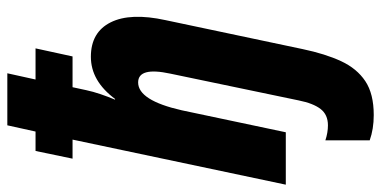

<svg xmlns="http://www.w3.org/2000/svg" viewBox="-288 -522 1040 524"><g transform="rotate(-90 232.0 -260.0)"><path d="M180 240Q142 240 111 229V108Q132 115 152 115Q181 115 196.5 95Q212 75 220 35L293 -315Q312 -403 269 -403Q220 -403 193 -284L133 0H-10L113 -582H61L82 -683H135L152 -760H294L277 -683H362L340 -582H256L248 -545Q244 -526 237 -505.5Q230 -485 222 -466H224Q273 -532 339 -532Q406 -532 433 -478Q460 -424 439 -328L360 46Q347 108 327 151Q307 194 272.5 217Q238 240 180 240Z"/></g></svg>

Font: Noto Sans ExtraCondensed ExtraBold
Style: Italic
Weight: 800
Width: 2
Italic angle: -12°
Designer: Monotype Design Team
Foundry: Monotype Imaging Inc.
Version: Version 2.013; ttfautohint (v1.8.4.7-5d5b)